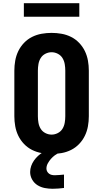

<svg xmlns="http://www.w3.org/2000/svg" viewBox="-20 -947 640 1191"><path d="M300 8Q269 8 238 2.5Q207 -3 179 -17Q151 -31 129 -54Q107 -77 93.5 -105Q80 -133 74.5 -164Q69 -195 69 -226V-509Q69 -540 74.5 -571Q80 -602 93.5 -630Q107 -658 129 -681Q151 -704 179 -718Q207 -732 238 -737.5Q269 -743 300 -743Q331 -743 362 -737.5Q393 -732 421 -718Q449 -704 471 -681Q493 -658 506.5 -630Q520 -602 525.5 -571Q531 -540 531 -509V-226Q531 -195 525.5 -164Q520 -133 506.5 -105Q493 -77 471 -54Q449 -31 421 -17Q393 -3 362 2.5Q331 8 300 8ZM300 -112Q320 -112 338.5 -121.5Q357 -131 367.5 -148Q378 -165 381.5 -185.5Q385 -206 385 -226V-509Q385 -529 381.5 -549.5Q378 -570 367.5 -587Q357 -604 338.5 -613.5Q320 -623 300 -623Q280 -623 261.5 -613.5Q243 -604 232.5 -587Q222 -570 218.5 -549.5Q215 -529 215 -509V-226Q215 -206 218.5 -185.5Q222 -165 232.5 -148Q243 -131 261.5 -121.5Q280 -112 300 -112ZM307 224Q283 224 258.5 219.5Q234 215 213 202Q192 189 179.5 167Q167 145 167 120Q167 101 173.5 82.5Q180 64 191 48.5Q202 33 216 20Q230 7 247 -3L255 -8H350V0Q334 6 320.5 16Q307 26 296 38.5Q285 51 276.5 66.5Q268 82 268 99Q268 108 272.5 116.5Q277 125 284.5 130.5Q292 136 301 138Q310 140 320 140Q334 140 348.5 138.5Q363 137 377 136V219Q360 221 342.5 222.5Q325 224 307 224ZM128 -843V-927H472V-843Z"/></svg>

Font: Iosevka SS04 Heavy Extended
Style: Regular
Weight: 900
Width: 7
Monospace: yes
Designer: Belleve Invis
Foundry: Belleve Invis
Version: Version 19.0.0; ttfautohint (v1.8.4)